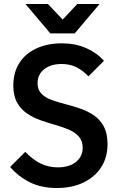

<svg xmlns="http://www.w3.org/2000/svg" viewBox="-20 -932 596 966"><path d="M266 14Q188 14 130 -15Q72 -44 31 -92L107 -168Q148 -126 187 -108Q226 -90 270 -90Q329 -90 362.5 -117.5Q396 -145 396 -189Q396 -223 377 -244.5Q358 -266 327 -279.5Q296 -293 258.5 -303.5Q221 -314 184 -327Q147 -340 116 -361Q85 -382 66 -416Q47 -450 47 -501Q47 -567 77 -614.5Q107 -662 162.5 -688Q218 -714 291 -714Q359 -714 413.5 -690Q468 -666 503 -626L425 -548Q395 -579 363 -594.5Q331 -610 290 -610Q235 -610 202 -583.5Q169 -557 169 -513Q169 -481 188 -461Q207 -441 238.5 -429.5Q270 -418 307.5 -408.5Q345 -399 383 -386Q421 -373 452 -352Q483 -331 502 -296Q521 -261 521 -207Q521 -140 489 -90.5Q457 -41 399.5 -13.5Q342 14 266 14ZM233 -764 108 -912H221L329 -798H262L369 -912H481L356 -764Z"/></svg>

Font: SUSE SemiBold
Style: Regular
Weight: 600
Designer: Rene Bieder
Foundry: SUSE
Version: Version 1.000